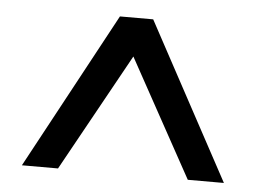

<svg xmlns="http://www.w3.org/2000/svg" viewBox="-39 -749 724 535"><g transform="rotate(5 322.5 -481.5)"><path d="M40 -263 276 -700H369L605 -263H504L323 -592L141 -263Z"/></g></svg>

Font: DM Sans 11pt Medium
Style: Regular
Weight: 500
Version: Version 4.004;gftools[0.9.30]